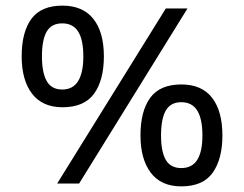

<svg xmlns="http://www.w3.org/2000/svg" viewBox="-20 -652 868 682"><path d="M569 -622H646L261 0H183ZM202 -271Q131 -271 94 -319Q57 -367 57 -452Q57 -538 91.5 -585Q126 -632 202 -632Q274 -632 311.5 -585Q349 -538 349 -452Q349 -367 314 -319Q279 -271 202 -271ZM201 -334Q239 -334 257.5 -364Q276 -394 276 -452Q276 -511 257.5 -540Q239 -569 201 -569Q163 -569 146 -540Q129 -511 129 -452Q129 -394 146 -364Q163 -334 201 -334ZM624 10Q552 10 515.5 -38.5Q479 -87 479 -171Q479 -257 513.5 -304.5Q548 -352 624 -352Q697 -352 733.5 -304.5Q770 -257 770 -171Q770 -87 735.5 -38.5Q701 10 624 10ZM624 -55Q662 -55 680.5 -84Q699 -113 699 -171Q699 -230 680.5 -259.5Q662 -289 624 -289Q586 -289 569 -259.5Q552 -230 552 -171Q552 -113 569 -84Q586 -55 624 -55Z"/></svg>

Font: ltelugu05
Style: Book
Weight: 400
Designer: Jelle Bosma - Monotype Design Team
Foundry: Monotype Imaging Inc.
Version: Version 2.003